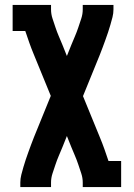

<svg xmlns="http://www.w3.org/2000/svg" viewBox="-20 -540 540 775"><path d="M62 215V197Q62 181 66 165.5Q70 150 74.5 134.5Q79 119 84 104Q89 89 94.5 74Q100 59 105.5 44Q111 29 117 14L185 -153L117 -319Q107 -343 98.5 -367Q90 -391 82 -415H31V-520H186V-502Q186 -483 192 -465Q198 -447 204 -429Q210 -411 217.5 -393.5Q225 -376 232 -359L250 -314L268 -359Q275 -376 282.5 -393.5Q290 -411 296 -429Q302 -447 308 -465Q314 -483 314 -502V-520H438V-502Q438 -486 434 -470.5Q430 -455 425.5 -439.5Q421 -424 416 -409Q411 -394 405.5 -379Q400 -364 394.5 -349Q389 -334 383 -319L315 -152L383 14Q393 38 401.5 62Q410 86 418 110H469V215H314V197Q314 178 308 160Q302 142 296 124Q290 106 282.5 88.5Q275 71 268 54L250 9L232 54Q225 71 217.5 88.5Q210 106 204 124Q198 142 192 160Q186 178 186 197V215Z"/></svg>

Font: Iosevka Curly Slab Extrabold
Style: Regular
Weight: 800
Monospace: yes
Designer: Belleve Invis
Foundry: Belleve Invis
Version: Version 22.1.2; ttfautohint (v1.8.4)